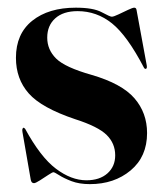

<svg xmlns="http://www.w3.org/2000/svg" viewBox="-20 -470 430 500"><path d="M205 -0.5Q239.5 -0.5 259.8 -18.5Q280 -36.5 280 -65.5Q280 -96.5 257.8 -118.5Q235.5 -140.5 176 -159.5Q88 -189 54.8 -226.8Q21.5 -264.5 21.5 -319.5Q21.5 -382 64 -416Q106.5 -450 177.5 -450Q223 -450 244.8 -438.2Q266.5 -426.5 271 -426.5Q276 -426.5 288.5 -432.5Q301 -438.5 313.2 -444.2Q325.5 -450 329.5 -450Q334.5 -450 335.5 -444.5L362 -300.5Q363.5 -292.5 360.5 -291Q357.5 -289.5 355 -293.5Q311.5 -377 271.8 -409Q232 -441 182 -441Q144.5 -441 123.8 -422.2Q103 -403.5 103 -372Q103 -340.5 126.2 -317.5Q149.5 -294.5 218.5 -275Q297.5 -252 330.2 -214Q363 -176 363 -123.5Q363 -62 320.2 -26.2Q277.5 9.5 214 9.5Q186.5 9.5 166.2 1.8Q146 -6 134 -13.8Q122 -21.5 119 -21.5Q116.5 -21.5 105.8 -14.5Q95 -7.5 83.8 -0.2Q72.5 7 68.5 7Q61.5 7 60 -2.5L38.5 -126Q37 -135 40.5 -137Q42 -138.5 45.5 -134.5Q85.5 -61 125.5 -30.8Q165.5 -0.5 205 -0.5Z"/></svg>

Font: Fraunces 144pt S000 SemiBold
Style: Regular
Weight: 600
Version: Version 1.000; ttfautohint (v1.8.3)